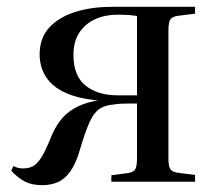

<svg xmlns="http://www.w3.org/2000/svg" viewBox="-20 -532 637 562"><path d="M104 10Q74 10 54 0Q34 -10 13 -32L19 -46Q27 -42 33.5 -40.5Q40 -39 48 -39Q64 -39 76.5 -45.5Q89 -52 101.5 -72Q114 -92 129 -130Q140 -157 155.5 -178Q171 -199 196 -214Q221 -229 259 -237L268 -238Q210 -243 171.5 -260.5Q133 -278 114.5 -307Q96 -336 96 -373Q96 -420 123.5 -450.5Q151 -481 198.5 -496.5Q246 -512 308 -512H551V-492L503 -486Q485 -484 479 -475.5Q473 -467 473 -443V-67Q473 -45 479 -36.5Q485 -28 503 -26L551 -20V0H306V-19L351 -25Q370 -27 375.5 -36Q381 -45 381 -68V-229Q372 -229 360.5 -229Q349 -229 336.5 -228.5Q324 -228 312 -226Q286 -224 270 -212.5Q254 -201 241.5 -173Q229 -145 213 -91Q202 -53 186 -30.5Q170 -8 149.5 1Q129 10 104 10ZM324 -253H381V-485Q371 -487 357 -488Q343 -489 323 -489Q288 -489 259 -476Q230 -463 212.5 -437Q195 -411 195 -371Q195 -310 230.5 -281.5Q266 -253 324 -253Z"/></svg>

Font: Literata 60pt
Style: Regular
Weight: 400
Designer: Latin by Veronika Burian and Jose Scaglione. Greek by Irene Vlachou. Cyrillic by Vera Evstafieva.
Foundry: TypeTogether
Version: Version 3.002